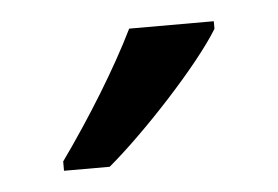

<svg xmlns="http://www.w3.org/2000/svg" viewBox="-28 -799 327 226"><g transform="rotate(-5 135.5 -686.0)"><path d="M231 -757V-766H131C109 -721 75 -666 40 -617V-606H94C137 -642 206 -716 231 -757Z"/></g></svg>

Font: Noto Sans Sinhala Condensed
Style: Regular
Weight: 400
Width: 3
Designer: Jelle Bosma - Monotype Design Team
Foundry: Monotype Imaging Inc.
Version: Version 2.006